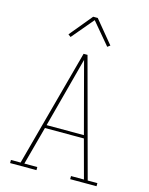

<svg xmlns="http://www.w3.org/2000/svg" viewBox="-139 -1047 877 1133"><g transform="rotate(15 300.0 -480.5)"><path d="M36 0V-19H95L288 -735H312L444 -245L505 -19H564V0H403V-19H482L419 -253H181L118 -19H197V0ZM414 -272 356 -490Q342 -543 328 -595.5Q314 -648 300 -701Q286 -648 272 -595.5Q258 -543 244 -490L186 -272ZM188 -811 172 -823 286 -961H314L371 -892L428 -823L412 -811L300 -944Z"/></g></svg>

Font: Iosevka Etoile Thin
Style: Regular
Weight: 100
Designer: Belleve Invis
Foundry: Belleve Invis
Version: Version 22.1.2; ttfautohint (v1.8.4)